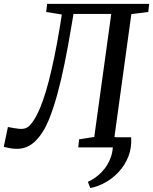

<svg xmlns="http://www.w3.org/2000/svg" viewBox="-52 -763 793 994"><path d="M627 -52.5Q630.5 1.5 613 46.2Q595.5 91 564.2 125.2Q533 159.5 494 181.2Q455 203 415.5 210.5L403 178.5Q444.5 159.5 476 126.2Q507.5 93 522.8 48Q538 3 529 -52.5ZM328.5 -691 316 -617Q300.5 -524 283 -437.5Q265.5 -351 245 -276Q224.5 -201 201 -143Q172.5 -73.5 131.5 -33Q90.5 7.5 36.5 7.5Q21 7.5 5.5 5.2Q-10 3 -32.5 -3L-11 -105.5Q5.5 -102 20 -99.8Q34.5 -97.5 48 -96Q79.5 -92.5 99 -111Q118.5 -129.5 136.5 -163.5Q154 -197 170 -242Q186 -287 200.8 -344.5Q215.5 -402 229.8 -471Q244 -540 257.5 -621L268 -688L187 -701L192 -743H720.5L715.5 -701L628 -690L540.5 -54L621 -38L616.5 0H353L357.5 -41.5L436 -54L524 -691Z"/></svg>

Font: Merriweather 28pt
Style: Italic
Weight: 400
Italic angle: -7.8°
Version: Version 2.101